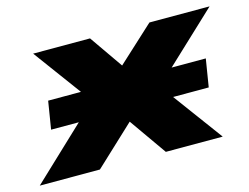

<svg xmlns="http://www.w3.org/2000/svg" viewBox="-123 -619 961 740"><g transform="rotate(-15 357.5 -249.0)"><path d="M-48 0 275 -305 274 -206 59 -498H286L398 -337H348L523 -498H763L451 -205L458 -304L682 0H455L332 -175H379L192 0ZM50 -197 68 -308H697L679 -197Z"/></g></svg>

Font: Nunito Sans 10pt Expanded Black
Style: Italic
Weight: 900
Width: 7
Italic angle: -9°
Designer: Vernon Adams
Foundry: Vernon Adams
Version: Version 3.101;gftools[0.9.27]